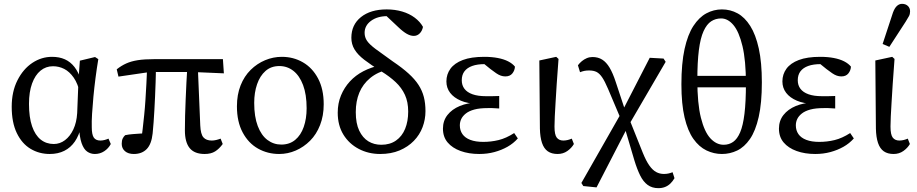

<svg xmlns="http://www.w3.org/2000/svg" viewBox="-20 -789 4774 1000"><path d="M239 13Q184 13 139 -14Q94 -41 67.5 -96Q41 -151 41 -233Q41 -312 71 -371Q101 -430 148.5 -461.5Q196 -493 251 -493Q289 -493 318 -480Q347 -467 368 -440Q389 -413 402 -370H425L397 -301Q386 -353 364 -384.5Q342 -416 314.5 -430Q287 -444 256 -444Q219 -444 191 -421Q163 -398 147 -354Q131 -310 131 -248Q131 -178 147 -131.5Q163 -85 192 -62Q221 -39 260 -39Q292 -39 318.5 -59Q345 -79 362 -115Q379 -151 382 -200L389 -378L396 -473L475 -492L492 -481Q484 -433 477.5 -383Q471 -333 466.5 -285Q462 -237 459.5 -196Q457 -155 458 -126Q458 -88 468.5 -72.5Q479 -57 503 -57Q514 -57 525 -60Q536 -63 545 -67L557 -39Q545 -16 523 -1.5Q501 13 474 13Q452 13 434 0.5Q416 -12 405 -43.5Q394 -75 391 -133L403 -132Q392 -84 370 -52Q348 -20 315 -3.5Q282 13 239 13Z M677 13Q648 13 631 -1.5Q614 -16 614 -40Q614 -57 619 -67.5Q624 -78 632 -85Q651 -89 671.5 -90.5Q692 -92 713.5 -93.5Q735 -95 757 -95L714 -45Q719 -81 723 -116.5Q727 -152 731 -190Q735 -228 737.5 -268.5Q740 -309 742.5 -353.5Q745 -398 746 -448H792Q792 -401 790.5 -360.5Q789 -320 787.5 -283.5Q786 -247 784 -214.5Q782 -182 780 -152Q778 -122 775 -94Q769 -38 744 -12.5Q719 13 677 13ZM597 -390 588 -428Q612 -447 637.5 -458.5Q663 -470 697.5 -475.5Q732 -481 786 -481H1141L1146 -407L984 -414H761ZM1046 13Q993 13 968 -17.5Q943 -48 943 -110Q943 -146 944 -186.5Q945 -227 947 -271Q949 -315 951 -359.5Q953 -404 956 -447H1010L1023 -136Q1025 -90 1039.5 -73.5Q1054 -57 1083 -57Q1094 -57 1106.5 -60Q1119 -63 1129 -67L1140 -39Q1122 -14 1100.5 -0.5Q1079 13 1046 13Z M1434 13Q1374 13 1324 -15Q1274 -43 1244 -99Q1214 -155 1214 -235Q1214 -296 1233 -344Q1252 -392 1285.5 -425Q1319 -458 1361 -475.5Q1403 -493 1448 -493Q1508 -493 1557.5 -464.5Q1607 -436 1636.5 -380.5Q1666 -325 1666 -246Q1666 -186 1647 -137.5Q1628 -89 1595 -56Q1562 -23 1520.5 -5Q1479 13 1434 13ZM1445 -36Q1488 -36 1517.5 -60.5Q1547 -85 1562 -128Q1577 -171 1577 -225Q1577 -297 1558.5 -346Q1540 -395 1508 -420Q1476 -445 1435 -445Q1392 -445 1363 -419.5Q1334 -394 1319 -350.5Q1304 -307 1304 -253Q1304 -181 1322.5 -132.5Q1341 -84 1373 -60Q1405 -36 1445 -36Z M1960 13Q1899 13 1848.5 -13.5Q1798 -40 1768.5 -88Q1739 -136 1739 -202Q1739 -251 1756 -292Q1773 -333 1802.5 -365Q1832 -397 1872.5 -418Q1913 -439 1961 -449V-464L2006 -429Q1946 -414 1908 -382.5Q1870 -351 1851.5 -306.5Q1833 -262 1833 -205Q1833 -146 1851 -108.5Q1869 -71 1898.5 -53Q1928 -35 1966 -35Q2011 -35 2042.5 -57Q2074 -79 2090 -118Q2106 -157 2106 -208Q2106 -258 2089 -295Q2072 -332 2040.5 -361.5Q2009 -391 1965 -418Q1912 -451 1877.5 -477.5Q1843 -504 1826.5 -531.5Q1810 -559 1810 -592Q1810 -660 1860 -700Q1910 -740 1994 -740Q2037 -740 2074.5 -729Q2112 -718 2140 -697Q2168 -676 2183 -649Q2179 -628 2166 -615Q2153 -602 2135 -602Q2118 -602 2098.5 -613Q2079 -624 2054 -648L1971 -726L2054 -719L2060 -694Q2049 -699 2034 -702Q2019 -705 1998 -705Q1946 -705 1912.5 -680.5Q1879 -656 1879 -618Q1879 -595 1891.5 -576.5Q1904 -558 1936 -534Q1968 -510 2026 -469Q2075 -436 2108 -406Q2141 -376 2160 -346.5Q2179 -317 2187.5 -284Q2196 -251 2196 -210Q2196 -167 2181 -127Q2166 -87 2135.5 -55.5Q2105 -24 2061 -5.5Q2017 13 1960 13Z M2476 13Q2422 13 2379 -2.5Q2336 -18 2311.5 -47Q2287 -76 2287 -119Q2287 -160 2310.5 -190Q2334 -220 2375 -237Q2416 -254 2468 -255V-248Q2417 -249 2380.5 -264.5Q2344 -280 2324.5 -305.5Q2305 -331 2305 -365Q2305 -402 2326 -431Q2347 -460 2390.5 -476.5Q2434 -493 2502 -493Q2541 -493 2572.5 -487Q2604 -481 2626.5 -469.5Q2649 -458 2662 -442Q2661 -422 2648.5 -406.5Q2636 -391 2612 -391Q2600 -391 2588.5 -395Q2577 -399 2564.5 -407.5Q2552 -416 2535 -429L2488 -467L2561 -465L2576 -447Q2558 -451 2541 -453Q2524 -455 2504 -455Q2466 -455 2439.5 -445.5Q2413 -436 2399 -417.5Q2385 -399 2385 -371Q2385 -345 2399 -326.5Q2413 -308 2441 -298Q2469 -288 2511 -288Q2527 -288 2542.5 -288Q2558 -288 2580 -289V-224Q2556 -226 2544 -226Q2532 -226 2520 -226Q2478 -226 2450.5 -218.5Q2423 -211 2406.5 -198Q2390 -185 2382.5 -169.5Q2375 -154 2375 -136Q2375 -110 2388.5 -90.5Q2402 -71 2429.5 -60.5Q2457 -50 2497 -50Q2538 -50 2577 -59.5Q2616 -69 2658 -96L2677 -68Q2654 -42 2623 -24.5Q2592 -7 2555 3Q2518 13 2476 13Z M2884 13Q2853 13 2833 -1Q2813 -15 2803 -44.5Q2793 -74 2792 -119L2789 -474L2877 -493L2889 -482Q2883 -407 2879.5 -351Q2876 -295 2873.5 -254Q2871 -213 2869.5 -182.5Q2868 -152 2868 -130Q2868 -87 2880 -72Q2892 -57 2914 -57Q2926 -57 2937.5 -60Q2949 -63 2958 -67L2969 -39Q2957 -18 2935 -2.5Q2913 13 2884 13Z M3018 180 3008 164 3220 -208 3364 -488 3436 -484 3447 -467 3250 -129 3087 187ZM3409 191Q3376 191 3353 174Q3330 157 3314 124.5Q3298 92 3284 46L3234 -123H3219L3258 -168L3328 7Q3345 49 3362 73Q3379 97 3397.5 107Q3416 117 3438 117Q3451 117 3462 114.5Q3473 112 3483 108L3493 139Q3484 155 3471.5 167Q3459 179 3443.5 185Q3428 191 3409 191ZM3216 -163 3147 -326Q3130 -366 3116 -386.5Q3102 -407 3086.5 -414.5Q3071 -422 3048 -422Q3035 -422 3024.5 -420Q3014 -418 3001 -413L2990 -449Q2999 -461 3010.5 -470.5Q3022 -480 3036 -486Q3050 -492 3066 -492Q3095 -492 3116.5 -478.5Q3138 -465 3155 -436.5Q3172 -408 3187 -362L3240 -202H3256Z M3740 13Q3782 13 3819.5 -5Q3857 -23 3886 -65Q3915 -107 3931.5 -179.5Q3948 -252 3948 -360Q3948 -464 3932 -536.5Q3916 -609 3887.5 -654Q3859 -699 3821.5 -719.5Q3784 -740 3740 -740Q3697 -740 3659 -719.5Q3621 -699 3591.5 -654Q3562 -609 3545.5 -534Q3529 -459 3529 -350Q3529 -247 3545.5 -177Q3562 -107 3591.5 -65.5Q3621 -24 3659.5 -5.5Q3698 13 3740 13ZM3749 -35Q3711 -35 3680 -68.5Q3649 -102 3630.5 -176Q3612 -250 3612 -372Q3612 -466 3620 -528.5Q3628 -591 3644.5 -627Q3661 -663 3684 -678Q3707 -693 3736 -693Q3771 -693 3800 -658.5Q3829 -624 3847 -549Q3865 -474 3865 -353Q3865 -259 3857.5 -197Q3850 -135 3835 -100Q3820 -65 3798.5 -50Q3777 -35 3749 -35ZM3571 -334H3910V-394H3571Z M4226 13Q4172 13 4129 -2.5Q4086 -18 4061.5 -47Q4037 -76 4037 -119Q4037 -160 4060.5 -190Q4084 -220 4125 -237Q4166 -254 4218 -255V-248Q4167 -249 4130.5 -264.5Q4094 -280 4074.5 -305.5Q4055 -331 4055 -365Q4055 -402 4076 -431Q4097 -460 4140.5 -476.5Q4184 -493 4252 -493Q4291 -493 4322.5 -487Q4354 -481 4376.5 -469.5Q4399 -458 4412 -442Q4411 -422 4398.5 -406.5Q4386 -391 4362 -391Q4350 -391 4338.5 -395Q4327 -399 4314.5 -407.5Q4302 -416 4285 -429L4238 -467L4311 -465L4326 -447Q4308 -451 4291 -453Q4274 -455 4254 -455Q4216 -455 4189.5 -445.5Q4163 -436 4149 -417.5Q4135 -399 4135 -371Q4135 -345 4149 -326.5Q4163 -308 4191 -298Q4219 -288 4261 -288Q4277 -288 4292.5 -288Q4308 -288 4330 -289V-224Q4306 -226 4294 -226Q4282 -226 4270 -226Q4228 -226 4200.5 -218.5Q4173 -211 4156.5 -198Q4140 -185 4132.5 -169.5Q4125 -154 4125 -136Q4125 -110 4138.5 -90.5Q4152 -71 4179.5 -60.5Q4207 -50 4247 -50Q4288 -50 4327 -59.5Q4366 -69 4408 -96L4427 -68Q4404 -42 4373 -24.5Q4342 -7 4305 3Q4268 13 4226 13Z M4634 13Q4603 13 4583 -1Q4563 -15 4553 -44.5Q4543 -74 4542 -119L4539 -474L4627 -493L4639 -482Q4633 -407 4629.5 -351Q4626 -295 4623.5 -254Q4621 -213 4619.5 -182.5Q4618 -152 4618 -130Q4618 -87 4630 -72Q4642 -57 4664 -57Q4676 -57 4687.5 -60Q4699 -63 4708 -67L4719 -39Q4707 -18 4685 -2.5Q4663 13 4634 13ZM4577 -560 4631 -724Q4640 -748 4652 -758.5Q4664 -769 4678 -769Q4697 -769 4708.5 -758Q4720 -747 4720 -730Q4720 -716 4714.5 -705.5Q4709 -695 4697 -676L4612 -545Z"/></svg>

Font: Source Serif 4 18pt
Style: Regular
Weight: 400
Designer: Frank Grießhammer
Foundry: Adobe Systems Incorporated
Version: Version 4.004;hotconv 1.0.116;makeotfexe 2.5.65601